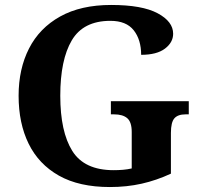

<svg xmlns="http://www.w3.org/2000/svg" viewBox="-20 -744 809 774"><path d="M423 10Q299 10 217.5 -36Q136 -82 95.5 -164.5Q55 -247 55 -358Q55 -466 97 -548.5Q139 -631 222.5 -677.5Q306 -724 428 -724Q553 -724 615.5 -690.5Q678 -657 678 -608Q678 -573 645 -548Q612 -523 549 -523Q549 -584 519 -622Q489 -660 425 -660Q316 -660 269.5 -581.5Q223 -503 223 -358Q223 -213 271.5 -135.5Q320 -58 438 -58Q457 -58 475.5 -59.5Q494 -61 511 -65V-212Q511 -252 493 -267.5Q475 -283 440 -283H427V-336H741V-283H728Q697 -283 683 -267Q669 -251 669 -208V-44Q611 -17 551 -3.5Q491 10 423 10Z"/></svg>

Font: NotoSerif-Bold
Style: Regular
Weight: 700
Designer: Monotype Design Team
Foundry: Monotype Imaging Inc.
Version: Version 2.007; ttfautohint (v1.8) -l 8 -r 50 -G 200 -x 14 -D